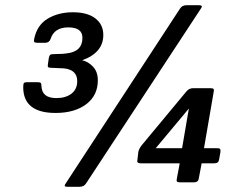

<svg xmlns="http://www.w3.org/2000/svg" viewBox="-20 -699 940 736"><path d="M193 -266Q69 -266 69 -365Q69 -378 72 -381Q75 -384 85 -384H123Q133 -384 136 -381Q139 -378 139 -368Q141 -323 196 -323Q232 -323 254 -340Q276 -357 276 -388Q276 -432 224 -437Q188 -439 177.5 -439Q167 -439 164.5 -442Q162 -445 164 -455L167 -476Q169 -486 172.5 -489Q176 -492 198.5 -492Q221 -492 233 -494Q296 -500 296 -554Q296 -594 242 -594Q188 -594 174 -550Q169 -535 153 -535H123Q114 -535 111.5 -538Q109 -541 111 -550Q122 -603 163 -627.5Q204 -652 259.5 -652Q315 -652 345.5 -628.5Q376 -605 376 -565Q376 -497 295 -468Q318 -463 336.5 -443.5Q355 -424 355 -391Q355 -333 310.5 -299.5Q266 -266 193 -266ZM750 -666 310 4Q302 17 285 17H239Q228 17 228 13Q228 9 232 4L670 -666Q678 -679 695 -679H743Q760 -679 750 -666ZM520 -73Q506 -73 506 -81Q506 -84 507 -88L510 -115Q512 -128 523 -142L695 -349Q705 -361 721 -361H786Q796 -361 798.5 -358Q801 -355 799 -346L762 -131H811Q821 -131 823.5 -128Q826 -125 825 -116L820 -88Q818 -73 802 -73H753L742 -15Q740 0 723 0H671Q661 0 658.5 -3Q656 -6 658 -15L669 -73ZM704 -283 577 -131H678Z"/></svg>

Font: Crete Round
Style: Italic
Weight: 400
Designer: Veronika Burian
Foundry: TypeTogether
Version: Version 1.001; ttfautohint (v1.6)